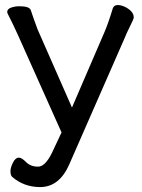

<svg xmlns="http://www.w3.org/2000/svg" viewBox="-20 -738 569 771"><path d="M141.1 13.2Q76.2 13.2 28.8 -27.8Q22 -34.2 22 -50.8Q22 -64.9 32 -85Q42 -105 56.2 -105Q66.9 -105 85 -86.9Q103 -68.8 132.8 -68.8Q161.1 -68.8 188 -123L227.1 -206.1L50.8 -600.1Q28.8 -647.9 18.8 -667Q8.8 -686 8.8 -689Q8.8 -702.1 24.9 -707.5Q41 -712.9 57.1 -712.9Q98.1 -712.9 103.5 -697.5Q108.9 -682.1 116.9 -658.4Q125 -634.8 130.9 -620.1L269 -306.2L399.9 -609.9Q415 -645 433.1 -705.1Q438 -717.8 453.1 -717.8Q464.8 -717.8 481 -710.9Q517.1 -692.9 517.1 -668Q517.1 -662.1 502.4 -633.1Q487.8 -604 480 -584L257.8 -77.1Q217.8 13.2 141.1 13.2Z"/></svg>

Font: LXGW WenKai Screen
Style: Regular
Weight: 400
Designer: LXGW / Fontworks Inc.
Foundry: LXGW / Fontworks Inc.
Version: Version 1.510;January 18,2025